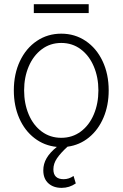

<svg xmlns="http://www.w3.org/2000/svg" viewBox="-20 -701 593 929"><path d="M456.1 -263.7Q456.1 -327.1 433.8 -379.6Q411.6 -432.1 370.8 -462.6Q330.1 -493.2 276.4 -493.2Q222.7 -493.2 181.9 -462.4Q141.1 -431.6 118.9 -379.4Q96.7 -327.1 96.7 -263.7Q96.7 -199.7 118.9 -147.2Q141.1 -94.7 181.9 -64.5Q222.7 -34.2 276.4 -34.2Q330.1 -34.2 370.8 -64.5Q411.6 -94.7 433.8 -147.2Q456.1 -199.7 456.1 -263.7ZM189.5 123Q189.5 91.8 205.6 64.2Q221.7 36.6 254.9 9.8Q194.3 3.9 147 -32.5Q99.6 -68.8 73.2 -128.9Q46.9 -189 46.9 -263.7Q46.9 -342.8 76.4 -405.3Q106 -467.8 158.2 -502.9Q210.4 -538.1 276.4 -538.1Q342.3 -538.1 394.5 -502.9Q446.8 -467.8 476.3 -405.3Q505.9 -342.8 505.9 -263.7Q505.9 -190.9 480.7 -131.8Q455.6 -72.8 410.4 -35.9Q365.2 1 306.6 8.8Q272.9 39.6 255.6 65.2Q238.3 90.8 238.3 118.2Q238.3 166 288.1 166Q313.5 166 335.9 150.4L346.7 186.5Q315.4 208 278.3 208Q238.3 208 213.9 185.8Q189.5 163.6 189.5 123ZM409.2 -637.7H143.6V-680.7H409.2Z"/></svg>

Font: Pretendard JP ExtraLight
Style: Regular
Weight: 200
Designer: Base glyphs from Inter by Rasmus Andersson; Hangeul glyphs from Noto Sans CJK(Source Han Sans) by Jang Soo-young and Kan
Foundry: Kil Hyung-jin
Version: Version 1.309